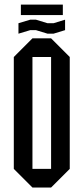

<svg xmlns="http://www.w3.org/2000/svg" viewBox="-20 -838 373 858"><path d="M125 0 41.7 -83.3V-583.3L125 -666.7H208.3L291.7 -583.3V-83.3L208.3 0ZM125 -83.3H208.3V-583.3H125ZM73.3 -770.8V-817.5H260.8V-770.8ZM115 -703.3 62.5 -687.5V-734.2L115 -750H140.8L192.5 -734.2H219.2L270.8 -750V-703.3L219.2 -687.5H192.5L140.8 -703.3Z"/></svg>

Font: Yulong
Style: Regular
Weight: 400
Designer: GGBotNet
Foundry: f0n7.com
Version: 1.00